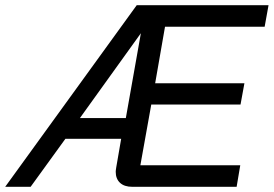

<svg xmlns="http://www.w3.org/2000/svg" viewBox="-62 -720 1055 740"><path d="M574 -617 536 -399H880L865 -317H521L479 -83H864L850 0H448Q417 0 400.5 -15.5Q384 -31 384 -58Q384 -63 386 -75L405 -185H190L56 0H-42L465 -700H973L958 -617ZM481 -592 246 -265H423Z"/></svg>

Font: Bai Jamjuree Medium
Style: Italic
Weight: 500
Italic angle: -10°
Version: Version 1.000; ttfautohint (v1.6)